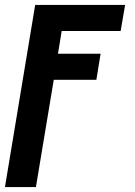

<svg xmlns="http://www.w3.org/2000/svg" viewBox="-25 -540 545 775"><path d="M-5 215 117 -520H480L462 -415H224L209 -323H381L364 -218H192L120 215Z"/></svg>

Font: Iosevka Extrabold Oblique
Style: Regular
Weight: 800
Italic angle: -9°
Monospace: yes
Designer: Belleve Invis
Foundry: Belleve Invis
Version: Version 32.5.0; ttfautohint (v1.8.4)